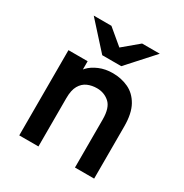

<svg xmlns="http://www.w3.org/2000/svg" viewBox="-169 -864 954 997"><g transform="rotate(30 308.0 -366.0)"><path d="M84 0V-511H199V-390L184 -424Q184 -446.5 205.5 -469.2Q227 -492 263.2 -507.5Q299.5 -523 344 -523Q395 -523 438 -503Q481 -483 507 -436.8Q533 -390.5 533 -312V0H418V-288Q418 -358.5 386.8 -386.2Q355.5 -414 312 -414Q281.5 -414 255.8 -402.8Q230 -391.5 214.5 -364.5Q199 -337.5 199 -290V0ZM249 -576 108 -732H214L306 -655L398 -732H504L363 -576Z"/></g></svg>

Font: Overpass Mono
Style: Bold
Weight: 700
Monospace: yes
Designer: Delve Withrington, Dave Bailey
Foundry: Delve Fonts LLC
Version: Version 4.000